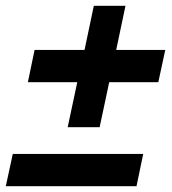

<svg xmlns="http://www.w3.org/2000/svg" viewBox="-29 -640 591 661"><path d="M314 -202H204L237 -357H67L90 -468H262L294 -620H403L371 -468H540L516 -357H347ZM464 -110 441 1H-9L15 -110Z"/></svg>

Font: Rosa Sans
Style: Bold Italic
Weight: 700
Italic angle: -12°
Designer: Pentagram / MCKL
Foundry: Pentagram / MCKL
Version: Version 1.005;September 16, 2019;FontCreator 11.5.0.2425 64-